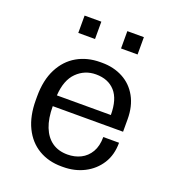

<svg xmlns="http://www.w3.org/2000/svg" viewBox="-131 -805 827 916"><g transform="rotate(20 283.0 -347.0)"><path d="M284 10Q218 10 167.5 -20Q117 -50 89 -107.5Q61 -165 61 -246V-265Q61 -347 90.5 -404.5Q120 -462 171.5 -491.5Q223 -521 289 -521H298Q357 -521 404 -496Q451 -471 477.5 -423Q504 -375 504 -309V-246H147Q147 -184 164 -141Q181 -98 213 -75.5Q245 -53 291 -53Q328 -53 358 -68Q388 -83 406 -113.5Q424 -144 424 -190H504Q504 -128 475.5 -83.5Q447 -39 399 -14.5Q351 10 292 10ZM148 -301H422Q422 -381 387 -420Q352 -459 290 -459Q233 -459 193 -419.5Q153 -380 148 -301ZM142 -616V-704H227V-616ZM359 -616V-704H443V-616Z"/></g></svg>

Font: Chivo Medium Light
Style: Regular
Weight: 300
Version: Version 2.002